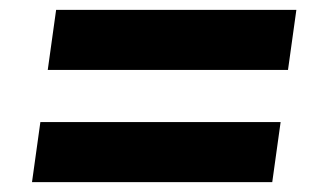

<svg xmlns="http://www.w3.org/2000/svg" viewBox="-20 -545 644 390"><path d="M94 -525H582L565 -403H77ZM62 -297H550L533 -175H45Z"/></svg>

Font: Pathway Extreme 8pt Thin 12pt ExtraBold
Style: Italic
Weight: 800
Italic angle: -8°
Version: Version 1.001;gftools[0.9.26]